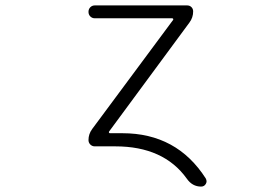

<svg xmlns="http://www.w3.org/2000/svg" viewBox="-20 -565 1040 713"><path d="M434.6 -70.3Q636.7 -70.3 744.1 97.7Q747.1 103.5 747.1 108.4Q747.1 113.3 744.1 118.2Q738.3 127.9 726.6 127.9Q694.3 127.9 673.8 98.6Q587.9 -21.5 408.2 -21.5H332Q322.3 -21.5 315.4 -28.3Q308.6 -35.2 308.6 -44.9Q308.6 -67.4 322.3 -85.9L623 -491.2Q624 -493.2 623 -495.1Q622.1 -497.1 619.1 -497.1H332Q322.3 -497.1 315.4 -503.9Q308.6 -510.7 308.6 -521Q308.6 -531.2 315.4 -538.1Q322.3 -544.9 332 -544.9H674.8Q684.6 -544.9 690.9 -538.6Q697.3 -532.2 697.3 -522.5Q697.3 -500 683.6 -481.4L384.8 -76.2Q383.8 -74.2 384.8 -72.3Q385.7 -70.3 388.7 -70.3Z"/></svg>

Font: Rounded Mgen+ 1mn light
Style: Regular
Weight: 200
Designer: [Source Han Sans]
Ryoko NISHIZUKA  (kana & ideographs); Paul D. Hunt (Latin, Greek & Cyrillic); Wenlong ZHANG  (bopomofo
Version: Version 1.059.20150602